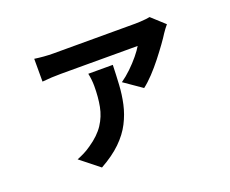

<svg xmlns="http://www.w3.org/2000/svg" viewBox="-109 -744 1218 1017"><g transform="rotate(-20 500.0 -235.0)"><path d="M888.8 -498.7Q882.1 -490.8 872.9 -478.8Q863.6 -466.7 859.1 -459.3Q846.2 -438.3 823.5 -406.9Q800.8 -375.5 773.2 -340.3Q745.5 -305.2 716.2 -274Q686.8 -242.9 659.9 -222.3L559.7 -291.7Q588.4 -311.6 617 -339Q645.6 -366.5 668.9 -394.9Q692.2 -423.3 703.7 -443.5Q691.6 -443.5 658.6 -443.5Q625.6 -443.5 581.1 -443.5Q536.5 -443.5 487.6 -443.6Q438.7 -443.7 393.7 -443.7Q348.7 -443.7 315.8 -443.7Q282.9 -443.7 270.4 -443.7Q245.2 -443.7 219.5 -442.5Q193.7 -441.2 165.6 -438.4V-566.9Q189.8 -563.3 217.5 -561Q245.2 -558.8 270.4 -558.8Q282.9 -558.8 318.3 -558.8Q353.8 -558.8 402.9 -558.8Q452.1 -558.8 505 -558.8Q557.9 -558.8 605.9 -558.8Q654 -558.8 688.6 -558.8Q723.2 -558.8 733.8 -558.8Q744.8 -558.8 761 -559.7Q777.2 -560.5 792.4 -562.2Q807.5 -563.9 815.4 -565.7ZM545.8 -394.4Q544.2 -338 541 -283.7Q537.9 -229.4 526.5 -177.6Q515.1 -125.9 490.3 -77.5Q465.5 -29.1 420.9 14.4Q376.3 57.9 306.1 96.9L199.5 12.2Q219.5 4.3 239.3 -5.5Q259.1 -15.2 281.3 -30.8Q338.2 -69.5 366.9 -113.3Q395.6 -157 405.4 -208.4Q415.3 -259.9 415.3 -323Q415.3 -341 413.2 -359.6Q411.1 -378.3 407.6 -394.4Z"/></g></svg>

Font: Noto Sans JP
Style: Regular
Weight: 100
Designer: Ryoko NISHIZUKA 西塚涼子 (kana, bopomofo & ideographs); Paul D. Hunt (Latin, Greek & Cyrillic); Sandoll Communications 산돌커뮤니
Foundry: Adobe
Version: Version 2.004;hotconv 1.0.118;makeotfexe 2.5.65603